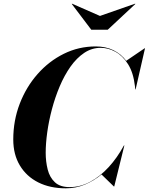

<svg xmlns="http://www.w3.org/2000/svg" viewBox="-20 -1012 807 1042"><path d="M522.5 -925.5 713 -992 714.5 -990.5 564.5 -850.5H475.5L369.5 -990.5L371 -992ZM337 10Q251.5 10 187.5 -22.2Q123.5 -54.5 87.8 -114Q52 -173.5 52 -255Q52 -357.5 87 -448.8Q122 -540 183.8 -610Q245.5 -680 326.2 -720Q407 -760 499 -760Q553.5 -760 595.2 -739.8Q637 -719.5 665 -682L765 -750H767L716 -527H714L712.5 -543.5Q704 -617.5 675 -663.5Q646 -709.5 606.5 -731Q567 -752.5 527 -752.5Q478 -752.5 436.8 -724.8Q395.5 -697 362.2 -649.8Q329 -602.5 304 -543.2Q279 -484 262 -420Q245 -356 236.5 -294.8Q228 -233.5 228 -183Q228 -135 238.8 -92.2Q249.5 -49.5 277.8 -23Q306 3.5 358 3.5Q415.5 3.5 469.5 -25.5Q523.5 -54.5 569.8 -105Q616 -155.5 651 -220L653 -223H655L600 0H598L531 -65Q490 -31 441.2 -10.5Q392.5 10 337 10Z"/></svg>

Font: Bodoni* 96
Style: Bold Italic
Weight: 700
Italic angle: -13°
Version: Version 2.2